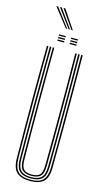

<svg xmlns="http://www.w3.org/2000/svg" viewBox="-155 -1092 628 1146"><g transform="rotate(15 159.0 -519.0)"><path d="M159.2 6Q104.2 6 76.9 -18.8Q49.5 -43.5 48.8 -105.8Q48 -183.2 47.5 -268.5Q47 -353.8 47 -443.2Q47 -532.8 47.4 -622.9Q47.8 -713 48.8 -800H57.8Q57 -721.8 56.6 -631Q56.2 -540.2 56.2 -446.5Q56.2 -352.8 56.6 -265.5Q57 -178.2 57.8 -107.2Q58.5 -51.5 81.5 -26.8Q104.5 -2 159.2 -2Q214.2 -2 237.1 -26.8Q260 -51.5 260.5 -107.2Q261.2 -176.8 261.8 -260.6Q262.2 -344.5 262.2 -436.1Q262.2 -527.8 261.9 -620.5Q261.5 -713.2 260.5 -800H269.8Q270.8 -694.2 271.1 -577.2Q271.5 -460.2 271.2 -340.4Q271 -220.5 269.5 -105.8Q269 -43 241.4 -18.5Q213.8 6 159.2 6ZM159.2 -9.8Q112.5 -9.8 90 -30.8Q67.5 -51.8 67 -106.2Q66.2 -182.5 65.8 -267.5Q65.2 -352.5 65.2 -442.4Q65.2 -532.2 65.8 -622.8Q66.2 -713.2 67 -800H76Q75.2 -720.5 74.9 -630.8Q74.5 -541 74.5 -449Q74.5 -357 74.9 -269.4Q75.2 -181.8 76 -106.5Q76.5 -56.5 96.4 -37.1Q116.2 -17.8 159.2 -17.8Q202.2 -17.8 222.1 -36.9Q242 -56 242.2 -106.5Q243 -181.2 243.5 -266.2Q244 -351.2 244 -441.4Q244 -531.5 243.5 -622.4Q243 -713.2 242.2 -800H251.5Q252.2 -720 252.6 -630.2Q253 -540.5 253 -448.8Q253 -357 252.6 -269.6Q252.2 -182.2 251.5 -106.2Q251 -52.2 228.8 -31Q206.5 -9.8 159.2 -9.8ZM159.2 -25.8Q120.8 -25.8 103.2 -43.1Q85.8 -60.5 85.2 -106.5Q84.2 -199.2 83.9 -316.1Q83.5 -433 83.8 -558Q84 -683 85.2 -800H94.2Q93.5 -717.2 93 -632.5Q92.5 -547.8 92.5 -460.9Q92.5 -374 93 -285.4Q93.5 -196.8 94.5 -106.5Q95 -65.5 109.5 -49.6Q124 -33.8 159.2 -33.8Q194.8 -33.8 209.1 -49.6Q223.5 -65.5 224 -106.5Q225.2 -232.5 225.6 -347.4Q226 -462.2 225.6 -573.6Q225.2 -685 224 -800H233.2Q234 -722 234.5 -631.5Q235 -541 235 -447.6Q235 -354.2 234.5 -266.5Q234 -178.8 233.2 -106.5Q232.8 -59.8 215 -42.8Q197.2 -25.8 159.2 -25.8ZM176.2 -876.8V-884.5H218V-876.8ZM100.8 -845V-853H142.5V-845ZM100.8 -860.8V-868.8H142.5V-860.8ZM100.8 -876.8V-884.5H142.5V-876.8ZM176.2 -845V-853H218V-845ZM176.2 -860.8V-868.8H218V-860.8ZM130.8 -928.8 41.5 -1043.5H52.8L139.5 -928.8ZM148 -928.8 63.8 -1043.5H75L156.8 -928.8ZM165.2 -928.8 85.8 -1043.5H97.2L174.2 -928.8Z"/></g></svg>

Font: Big Shoulders Inline Display Thin Light
Style: Regular
Weight: 300
Version: Version 2.002